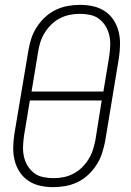

<svg xmlns="http://www.w3.org/2000/svg" viewBox="-20 -763 540 791"><path d="M199 8Q171 8 144.5 2Q118 -4 96.5 -18.5Q75 -33 61 -54.5Q47 -76 40.5 -101.5Q34 -127 34.5 -155Q35 -183 39 -210L97 -555Q101 -580 109 -604.5Q117 -629 131.5 -651.5Q146 -674 166 -692.5Q186 -711 210 -722.5Q234 -734 259.5 -738.5Q285 -743 310 -743Q338 -743 364.5 -737Q391 -731 412.5 -716.5Q434 -702 448 -680.5Q462 -659 468.5 -633.5Q475 -608 474.5 -580Q474 -552 470 -525L413 -180Q408 -155 400 -130.5Q392 -106 377.5 -83.5Q363 -61 343 -42.5Q323 -24 299 -12.5Q275 -1 249.5 3.5Q224 8 199 8ZM406 -386 430 -531Q433 -552 434 -574Q435 -596 430.5 -616.5Q426 -637 415.5 -654.5Q405 -672 389 -684.5Q373 -697 352 -701.5Q331 -706 309 -706Q289 -706 268 -702Q247 -698 227.5 -688Q208 -678 192 -662.5Q176 -647 164.5 -628.5Q153 -610 146.5 -590Q140 -570 137 -549L110 -386ZM201 -29Q221 -29 241.5 -33Q262 -37 281.5 -47Q301 -57 317 -72.5Q333 -88 344.5 -106.5Q356 -125 362.5 -145Q369 -165 373 -186L399 -349H103L79 -204Q76 -183 75 -161Q74 -139 78.5 -118.5Q83 -98 93.5 -80.5Q104 -63 120 -50.5Q136 -38 157.5 -33.5Q179 -29 201 -29Z"/></svg>

Font: Iosevka Curly Extralight
Style: Italic
Weight: 200
Italic angle: -9°
Monospace: yes
Designer: Belleve Invis
Foundry: Belleve Invis
Version: Version 22.1.2; ttfautohint (v1.8.4)